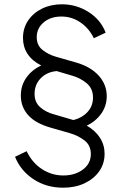

<svg xmlns="http://www.w3.org/2000/svg" viewBox="-20 -777 578 894"><path d="M274 97Q196 97 136 57.5Q76 18 50 -47L104 -73Q130 -19 175.5 10.5Q221 40 275 40Q329 40 366 12.5Q403 -15 403 -60Q403 -100 373.5 -123Q344 -146 305 -157L218 -182Q146 -202 111.5 -240.5Q77 -279 77 -332Q77 -380 103.5 -416.5Q130 -453 172 -472Q129 -494 108 -526.5Q87 -559 87 -600Q87 -646 111 -681.5Q135 -717 176 -737Q217 -757 268 -757Q336 -757 392.5 -721Q449 -685 472 -625L417 -599Q394 -646 354 -673Q314 -700 266 -700Q215 -700 183 -672.5Q151 -645 151 -604Q151 -566 178 -544.5Q205 -523 240 -513L334 -486Q401 -467 439 -425.5Q477 -384 477 -329Q477 -284 451.5 -248Q426 -212 384 -192Q424 -169 445.5 -135.5Q467 -102 467 -61Q467 -15 442 20.5Q417 56 373.5 76.5Q330 97 274 97ZM230 -245 322 -218Q362 -228 387.5 -255.5Q413 -283 413 -323Q413 -365 383.5 -389.5Q354 -414 315 -425L244 -446Q198 -442 169.5 -412.5Q141 -383 141 -340Q141 -300 168 -277Q195 -254 230 -245Z"/></svg>

Font: Plus Jakarta Sans Light
Style: Regular
Weight: 300
Designer: Gumpita Rahayu
Foundry: Tokotype
Version: Version 2.006; ttfautohint (v1.8.4.7-5d5b)